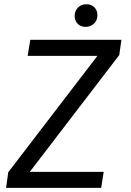

<svg xmlns="http://www.w3.org/2000/svg" viewBox="-20 -902 627 922"><path d="M123 -76.7H478L465.8 0H9.3L19.5 -74.7L447.8 -633.8H112.8L125.5 -710.9H563L552.7 -637.7ZM338.4 -825.2Q338.9 -849.6 354 -865.2Q369.1 -880.9 393.6 -881.8Q417.5 -882.3 432.9 -867.2Q448.2 -852.1 447.8 -828.1Q447.3 -804.2 431.9 -789.1Q416.5 -773.9 393.1 -772.9Q381.3 -772.5 371.3 -776.1Q361.3 -779.8 354 -786.9Q346.7 -793.9 342.5 -803.7Q338.4 -813.5 338.4 -825.2Z"/></svg>

Font: Roboto Mono
Style: Italic
Weight: 400
Designer: Google
Version: Version 2.000985; 2015; ttfautohint (v1.3)